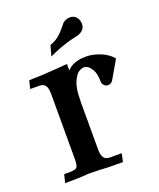

<svg xmlns="http://www.w3.org/2000/svg" viewBox="-115 -662 607 735"><g transform="rotate(-20 188.5 -295.0)"><path d="M258.8 0.5Q189.5 0.5 161.1 -2Q145.5 -2.9 124.5 -2.9Q117.2 -2.9 112.3 -2.4Q85.4 0.5 23.4 0.5L31.7 -33.2H56.2Q75.2 -33.2 82.5 -39.1Q89.8 -44.9 89.8 -73.2V-337.4Q89.8 -359.4 84.7 -368.9Q79.6 -378.4 72.3 -381.1Q64.9 -383.8 56.2 -383.8H21L28.8 -417Q80.6 -417 186 -425.8V-399.4Q204.6 -421.4 244.6 -426.8Q254.4 -427.7 263.7 -427.7Q292.5 -427.7 321.8 -415.5Q351.1 -403.3 367.7 -383.8Q367.7 -383.3 369.6 -381.3L326.2 -306.6Q319.3 -295.9 306.6 -295.9Q296.9 -295.9 290.5 -302.7Q284.2 -309.6 284.2 -316.9Q284.2 -350.1 273.9 -367.7Q260.3 -391.6 241.2 -391.6Q232.4 -391.6 220.5 -384Q208.5 -376.5 197.5 -351.1Q186.5 -325.7 186.5 -283.2Q186.5 -277.8 186 -273.4V-79.6Q186 -57.1 191.4 -47.6Q196.8 -38.1 204.1 -35.6Q211.4 -33.2 219.7 -33.2H266.1ZM139.6 -473.1 151.4 -515.6Q159.2 -518.6 160.4 -519.3Q161.6 -520 163.1 -520Q185.1 -530.3 202.4 -549.1Q219.7 -567.9 224.4 -575Q229 -582 241.2 -586.9Q249 -589.8 256.3 -589.8Q281.7 -589.8 290.5 -564.5Q292.5 -557.6 292.5 -551.3Q292.5 -527.8 270 -517.6L264.6 -515.1Q205.6 -502.4 165 -484.4Z"/></g></svg>

Font: Quaaykop
Style: Medium
Weight: 500
Designer: Tup Wanders
Foundry: Free font, DO NOT SELL
Version: Version 1.00;July 31, 2023;FontCreator 11.5.0.2430 64-bit